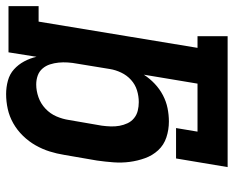

<svg xmlns="http://www.w3.org/2000/svg" viewBox="-94 -686 783 644"><g transform="rotate(90 298.0 -363.5)"><path d="M291 8Q268 8 246 2Q224 -4 208 -18.5Q192 -33 181.5 -52.5Q171 -72 166 -94L151 0H-4V-101H48L136 -634H97V-735H536L507 -562H405L417 -634H256L226 -454Q239 -474 256.5 -490.5Q274 -507 295 -518Q316 -529 338.5 -533.5Q361 -538 383 -538Q411 -538 436.5 -529.5Q462 -521 479.5 -502Q497 -483 506 -458Q515 -433 518.5 -406.5Q522 -380 520 -352.5Q518 -325 514 -297L495 -187Q491 -162 483.5 -138Q476 -114 463 -91Q450 -68 431 -48.5Q412 -29 389 -16Q366 -3 341 2.5Q316 8 291 8ZM259 -93Q280 -93 301.5 -100.5Q323 -108 340 -124Q357 -140 366 -161Q375 -182 378 -203L397 -313Q399 -328 399.5 -343Q400 -358 397.5 -372Q395 -386 389 -399Q383 -412 372 -421Q361 -430 347 -433.5Q333 -437 318 -437Q298 -437 278.5 -431Q259 -425 243.5 -411Q228 -397 219 -378Q210 -359 207 -340L189 -230Q186 -214 185 -198.5Q184 -183 185.5 -168Q187 -153 191.5 -139Q196 -125 205.5 -114Q215 -103 229 -98Q243 -93 259 -93Z"/></g></svg>

Font: Iosevka Slab Extended Oblique
Style: Bold
Weight: 700
Width: 7
Italic angle: -9°
Monospace: yes
Designer: Belleve Invis
Foundry: Belleve Invis
Version: Version 11.1.1; ttfautohint (v1.8.3)